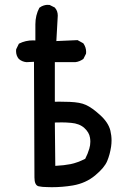

<svg xmlns="http://www.w3.org/2000/svg" viewBox="-20 -780 540 800"><path d="M208.5 -356Q217.8 -356.4 225.6 -356.4Q248.5 -356.4 270.5 -355.5Q292.5 -354.5 308.8 -351.6Q325.2 -348.6 337.9 -342.8Q363.3 -331.5 397 -300.8Q431.6 -269.5 439.9 -235.8Q444.8 -215.3 444.8 -194.8Q444.8 -182.1 442.9 -168.9Q438 -136.2 426.8 -109.4Q415.5 -81.5 376.5 -49.1Q337.4 -16.6 283.7 -7.3Q240.2 0 195.8 0Q185.5 0 175.8 -0.5Q155.8 -0.5 140.6 -3.9Q123.5 -8.3 123.5 -41Q123.5 -43 123.5 -44.9L121.6 -522.5L89.8 -521Q71.8 -522.9 58.6 -534.2Q46.9 -547.9 46.9 -567.4Q46.9 -570.3 47.4 -574.7L58.6 -597.7L60.1 -598.6Q86.4 -611.8 117.7 -611.8Q122.6 -611.8 127.4 -611.3V-678.7Q127.4 -716.3 144 -747.6Q153.8 -754.9 162.6 -757.3Q171.4 -759.8 177 -759.8Q182.6 -759.8 187 -759.3L208.5 -748.5L209 -747.6Q220.7 -734.4 220.7 -714.8Q220.7 -713.9 214.8 -608.9L303.2 -612.8L327.1 -599.6Q338.9 -583 338.9 -563.5Q338.9 -560.5 338.4 -556.2L327.6 -534.7Q311.5 -522.9 293.5 -521H293H208.5ZM356.4 -189.5Q356.4 -197.8 355 -206.1Q351.6 -228.5 331.3 -246.8Q311 -265.1 276.4 -268.1Q254.9 -270 237.8 -270Q220.7 -270 208.5 -269.5L210.4 -88.9Q247.6 -90.8 274.4 -96.2Q301.3 -101.6 335 -118.2Q345.7 -138.7 352.1 -160.6Q356.4 -174.8 356.4 -189.5Z"/></svg>

Font: Bakudai
Style: Medium
Weight: 500
Version: Version 1.48